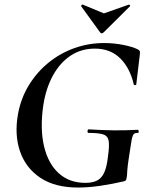

<svg xmlns="http://www.w3.org/2000/svg" viewBox="-20 -829 673 861"><path d="M330 12Q226 12 160.5 -32Q95 -76 69.5 -151Q44 -226 61 -319Q74 -389 109.5 -447Q145 -505 197 -547.5Q249 -590 313 -613Q377 -636 447 -636Q491 -636 533.5 -627.5Q576 -619 599 -607Q606 -603 607 -599Q608 -595 607 -584L591 -450Q590 -447 585.5 -447Q581 -447 580 -450Q563 -524 519 -567.5Q475 -611 405 -611Q345 -611 297.5 -580Q250 -549 218 -491.5Q186 -434 174 -356Q159 -251 177.5 -173Q196 -95 243.5 -52Q291 -9 363 -9Q395 -9 415.5 -19.5Q436 -30 447.5 -55.5Q459 -81 464 -126Q471 -174 467.5 -196.5Q464 -219 443.5 -226Q423 -233 377 -233Q372 -233 372.5 -241Q373 -249 377 -249Q438 -245 489.5 -244.5Q541 -244 598 -247Q601 -247 602 -240Q603 -233 598 -233Q585 -234 579 -226.5Q573 -219 569 -194Q565 -169 557 -116Q552 -83 551 -67Q550 -51 549.5 -43.5Q549 -36 547 -28Q546 -22 544 -20Q542 -18 536 -16Q485 -4 431 4Q377 12 330 12ZM428 -685 344 -801Q343 -803 346 -806.5Q349 -810 352 -808L446 -769L557 -808Q559 -809 562 -806Q565 -803 563 -801L446 -685Q435 -674 428 -685Z"/></svg>

Font: Cormorant Light
Style: Italic
Weight: 300
Italic angle: -10°
Designer: Christian Thalmann (Catharsis Fonts)
Foundry: Catharsis Fonts
Version: Version 4.000